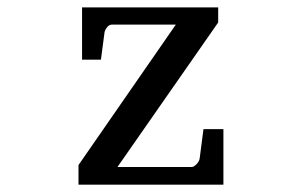

<svg xmlns="http://www.w3.org/2000/svg" viewBox="-20 -502 821 522"><path d="M193.4 0V-53.2L458 -435.1H284.2Q276.9 -435.1 271.2 -428Q265.6 -420.9 264.2 -414.1L254.4 -339.8H203.1V-481.9H573.2V-440.9L299.3 -47.9H501Q504.4 -47.9 508.1 -50.3Q511.7 -52.7 514.9 -56.2Q518.1 -59.6 520.3 -63.7Q522.5 -67.9 522.9 -71.8L533.2 -150.9H587.4V0Z"/></svg>

Font: BabelStone Ogham Fixed
Style: Regular
Weight: 400
Monospace: yes
Designer: Andrew West
Foundry: BabelStone
Version: Version 2.02 March 14, 2022